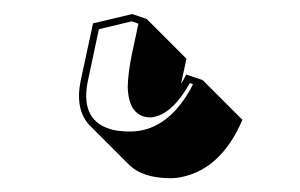

<svg xmlns="http://www.w3.org/2000/svg" viewBox="-20 41 427 273"><path d="M112.3 74.2 168 61 188.5 67.9 245.1 124.5 237.3 160.6Q241.7 153.3 244.6 147L268.1 154.8L324.7 211.4Q293 285.2 231.4 293.9Q225.6 294.4 221.2 294.4Q183.1 293.9 164.1 275.9L107.4 219.2Q86.4 196.8 94.7 155.8ZM120.6 82.5 104.5 158.2Q93.8 215.3 142.6 226.1Q153.3 228 164.6 228Q214.4 228 247.6 173.3Q251.5 167 254.4 160.6L250 159.2Q222.7 207 192.9 208Q162.6 206.5 161.6 164.1Q162.1 144.5 167.5 118.2L176.8 74.7L167.5 71.3Z"/></svg>

Font: Linux Biolinum Shadow O
Style: Italic
Weight: 400
Italic angle: -12°
Designer: Philipp H. Poll
Foundry: Philipp H. Poll
Version: Version 0.6.2